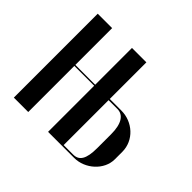

<svg xmlns="http://www.w3.org/2000/svg" viewBox="-122 -648 801 801"><g transform="rotate(45 279.0 -247.5)"><path d="M41 -495V0H126V-272H243V0H397C461 0 521 -53 521 -116V-160C521 -228 463 -279 397 -279H328V-495H243V-278H126V-495ZM436 -97C436 -32 419 -7 384 -7H328V-272H380C415 -272 436 -241 436 -179Z"/></g></svg>

Font: Moniqa SemBd Display
Style: Regular
Weight: 600
Designer: Rajesh Rajput
Foundry: Rajesh Rajput
Version: Version 1.000